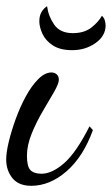

<svg xmlns="http://www.w3.org/2000/svg" viewBox="-26 -573 361 620"><path d="M75 27Q34 27 14 2Q-6 -23 -6 -58Q-6 -81 2.5 -116Q11 -151 25 -189.5Q39 -228 57.5 -262Q76 -296 97.5 -317.5Q119 -339 140 -339Q150 -339 157 -333Q164 -327 164 -315Q164 -303 148.5 -276Q133 -249 112.5 -214.5Q92 -180 76.5 -142Q61 -104 61 -70Q61 -35 72.5 -23.5Q84 -12 108 -12Q142 -12 181 -46Q220 -80 263 -165L274 -153Q243 -67 189 -20Q135 27 75 27ZM207 -411Q168 -411 144.5 -426.5Q121 -442 111 -464Q101 -486 101 -504Q101 -522 108 -534Q115 -546 126 -553Q130 -521 149 -493.5Q168 -466 209 -466Q246 -466 269 -484Q292 -502 303 -522Q310 -516 312.5 -507Q315 -498 315 -491Q315 -457 282.5 -434Q250 -411 207 -411Z"/></svg>

Font: Dancing Script Medium
Style: Regular
Weight: 500
Designer: Pablo Impallari
Foundry: Pablo Impallari
Version: Version 2.000